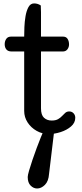

<svg xmlns="http://www.w3.org/2000/svg" viewBox="-20 -766 476 1116"><path d="M263.7 13.2Q225.6 13.2 192.9 -5.4Q160.2 -23.9 140.4 -54.4Q120.6 -85 120.6 -121.1V-466.8H47.4Q26.9 -466.8 17.1 -478.5Q7.3 -490.2 7.3 -508.8Q7.3 -526.9 16.4 -540Q25.4 -553.2 44.4 -553.2H120.6Q120.6 -575.7 121.8 -607.9Q123 -640.1 128.4 -671.9Q133.8 -703.6 145.5 -724.9Q157.2 -746.1 178.2 -746.1Q200.2 -746.1 217.3 -733.9V-724.1Q217.3 -717.8 217.8 -710Q218.3 -702.1 218.3 -695.3V-553.2H346.2Q364.7 -553.2 373 -539.8Q381.3 -526.4 381.3 -507.8Q381.3 -491.7 371.8 -479.2Q362.3 -466.8 345.2 -466.8H218.3V-136.2Q218.3 -97.7 235.8 -81.5Q253.4 -65.4 280.3 -65.4Q303.7 -65.4 317.6 -73.5Q331.5 -81.5 340.8 -91.8Q350.1 -102.1 359.4 -110.1Q368.7 -118.2 382.3 -118.2Q397.9 -118.2 407.7 -107.4Q417.5 -96.7 417.5 -81.1Q417.5 -52.2 392.8 -31Q368.2 -9.8 332.5 1.7Q296.9 13.2 263.7 13.2ZM195.8 329.6Q174.8 329.6 158 312.7Q141.1 295.9 141.1 262.7Q141.1 252.9 148.9 225.8Q156.7 198.7 168.7 163.3Q180.7 127.9 193.6 93.3Q206.5 58.6 217 33Q227.5 7.3 231.9 0H294.4L265.1 244.6Q262.2 287.6 241 308.6Q219.7 329.6 195.8 329.6Z"/></svg>

Font: Cutive
Style: Regular
Weight: 400
Version: Version 1.100; ttfautohint (v1.8.4.7-5d5b)